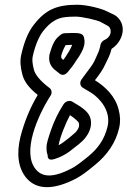

<svg xmlns="http://www.w3.org/2000/svg" viewBox="-20 -719 537 809"><path d="M284 -580 252 -579C244 -579 235 -573 230 -568C208 -551 199 -525 189 -491C189 -490 188 -488 188 -487C182 -446 204 -429 227 -412C232 -407 248 -394 266 -416L283 -437C290 -446 295 -454 300 -462L313 -481C327 -503 336 -523 336 -540C337 -544 336 -547 336 -549L334 -561C330 -580 309 -580 284 -580ZM278 -530H284C282 -525 279 -517 271 -503L259 -484C255 -478 252 -473 246 -466C243 -469 240 -473 238 -476V-485C245 -509 254 -525 257 -529ZM248 -280C226 -246 209 -211 196 -174C184 -139 176 -116 176 -98C176 -85 177 -75 181 -65C181 -65 177 -38 210 -49C233 -56 254 -67 272 -80C306 -106 325 -121 336 -134C358 -160 368 -189 362 -217C355 -248 327 -266 284 -291C273 -297 257 -293 248 -280ZM275 -234C298 -219 310 -205 312 -202C314 -190 316 -183 299 -162C299 -162 254 -121 227 -107C232 -140 258 -203 275 -234ZM328 -350C335 -345 347 -339 363 -329C401 -305 449 -251 433 -185C421 -135 395 -95 352 -60C320 -34 297 -17 283 -10C203 32 159 27 132 -4C70 -76 139 -232 193 -316C201 -328 197 -342 189 -348C149 -378 128 -405 123 -425C116 -451 115 -470 118 -482C129 -531 145 -566 161 -587C192 -627 222 -644 257 -647C267 -648 280 -649 299 -649C326 -649 391 -634 405 -626L427 -614C436 -609 442 -607 445 -596C451 -575 437 -558 421 -551C411 -547 404 -537 403 -528C401 -517 398 -507 395 -500C390 -490 385 -476 377 -460C371 -447 355 -427 335 -400L324 -385C315 -373 317 -357 328 -350ZM380 -381C399 -405 414 -427 422 -445C435 -473 443 -484 450 -513C464 -522 478 -536 486 -552C513 -603 487 -647 454 -660L433 -670C410 -683 345 -699 306 -699C220 -699 172 -679 122 -614C97 -582 81 -539 69 -486C64 -462 66 -436 74 -406C82 -374 103 -348 139 -319C106 -264 82 -204 66 -142C49 -71 56 -10 92 32C138 85 213 79 301 33C322 22 348 3 380 -24C432 -66 468 -118 482 -180C488 -205 487 -231 480 -257C466 -313 425 -353 380 -381Z"/></svg>

Font: AppleStorm
Style: XbdOutIta
Weight: 800
Foundry: Cannot Into Space Fonts
Version: Version 1.01